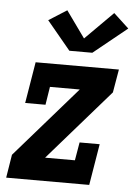

<svg xmlns="http://www.w3.org/2000/svg" viewBox="-55 -824 610 866"><g transform="rotate(5 250.0 -391.0)"><path d="M6 0 23 -105 302 -425H167L154 -343H62L93 -530H470L452 -425L173 -105H308L322 -187H413L382 0ZM240 -595 133 -724 215 -776 301 -656 427 -782 496 -718 344 -595Z"/></g></svg>

Font: Iosevka Slab Extrabold Oblique
Style: Regular
Weight: 800
Italic angle: -9°
Monospace: yes
Designer: Belleve Invis
Foundry: Belleve Invis
Version: Version 11.1.1; ttfautohint (v1.8.3)